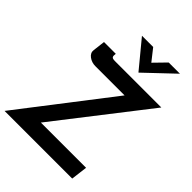

<svg xmlns="http://www.w3.org/2000/svg" viewBox="-267 -1100 1234 1234"><g transform="rotate(45 349.5 -483.0)"><path d="M220 -112H631L617 0H2L477 -616H211Q178 -616 152.5 -635Q127 -654 131 -682L141 -765H248L247 -751Q246 -739 252.5 -733.5Q259 -728 276 -728H699ZM630 -966 437 -783H436L285 -966H387L450 -886L528 -966Z"/></g></svg>

Font: Josefin Sans SemiBold
Style: Italic
Weight: 600
Italic angle: -7°
Designer: Santiago Orozco
Foundry: Typemade
Version: Version 2.000